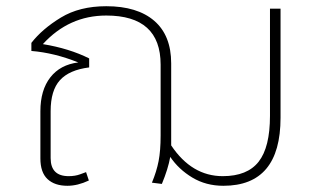

<svg xmlns="http://www.w3.org/2000/svg" viewBox="-20 -588 1039 618"><path d="M883 -560V-209Q883 10 699 10Q643 10 599 -16.5Q555 -43 528 -83Q521 -44 501 4L469 0Q484 -36 490.5 -69.5Q497 -103 497 -152V-380Q497 -538 322 -538Q202 -538 118 -446Q203 -432 267 -400V-371Q203 -363 173 -330Q143 -297 143 -230V-79Q143 -21 201 -21Q222 -21 238 -27Q254 -33 257 -34L266 -7Q230 10 197 10Q156 10 133 -11.5Q110 -33 110 -78V-230Q110 -298 142 -339Q174 -380 232 -387Q155 -418 81 -424V-450Q116 -495 176 -531.5Q236 -568 322 -568Q422 -568 476.5 -521Q531 -474 531 -384V-125V-120Q597 -21 697 -21Q776 -21 812.5 -67.5Q849 -114 849 -215V-560Z"/></svg>

Font: FiraGO UltraLight
Style: Regular
Weight: 200
Designer: bBox Type
Foundry: bBox Type GmbH
Version: Version 1.001